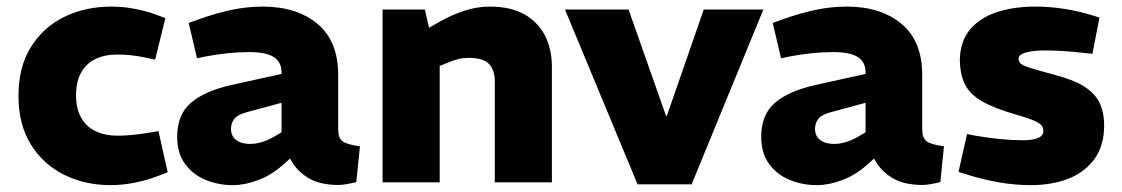

<svg xmlns="http://www.w3.org/2000/svg" viewBox="-20 -545 3355 574"><path d="M310.9 8.5Q234 8.5 171.3 -22.7Q108.6 -54 71.9 -113.7Q35.2 -173.4 35.2 -258.4Q35.2 -344.9 72.4 -404.4Q109.6 -463.9 172.3 -494.6Q235 -525.3 312.9 -525.3Q347.9 -525.3 382.1 -518.8Q416.3 -512.3 447.8 -500.9L474.3 -490.8L443.9 -366.9L411.9 -373.4Q391.3 -377.9 371.1 -379.9Q350.8 -381.9 329.8 -381.9Q293.2 -381.9 265.6 -368.6Q238 -355.3 222.7 -328.4Q207.4 -301.5 207.4 -260.4Q207.4 -219.3 223.2 -192.2Q239 -165 267.1 -152.2Q295.2 -139.4 331.3 -139.4Q349.4 -139.4 370.9 -141.2Q392.4 -142.9 420.4 -147.4L453.8 -153L481.3 -30L452.8 -19Q417.3 -5.5 380.9 1.5Q344.4 8.5 310.9 8.5Z M675.6 8.5Q633.7 8.5 595.7 -6.8Q557.7 -22 533.7 -54.3Q509.7 -86.5 509.7 -136.5Q509.7 -202 550.5 -237.5Q591.2 -273 674.6 -291.5L821.7 -324V-326Q822.7 -358.1 799.6 -373.7Q776.5 -389.3 724.5 -389.3Q693 -389.3 660 -385.8Q627 -382.3 595.5 -376.3L569 -370.8L544.1 -476.4L576 -487.9Q625 -505.4 672 -515.4Q718.9 -525.3 765.3 -525.3Q867.2 -525.3 929.1 -473.7Q991 -422 991 -321.5V-158.2Q991 -132.6 1004.2 -122.6Q1017.5 -112.6 1056.1 -107.6L1045.2 -0.5Q1030.7 3 1016.3 5.5Q1001.8 8 991.8 8Q934.4 8 899.5 -14.3Q864.5 -36.5 847.1 -71L825.1 -51.5Q791.6 -21.5 751.6 -6.5Q711.6 8.5 675.6 8.5ZM728.4 -114.7Q744.5 -114.7 763.5 -120.5Q782.6 -126.3 802.1 -137.9L821.7 -149.4V-237.7L717.7 -209.5Q690.6 -202.5 680.6 -189.7Q670.6 -176.9 670.6 -159.9Q670.6 -137.8 686.2 -126.3Q701.7 -114.7 728.4 -114.7Z M1123.7 0V-516.4H1250.2L1262.6 -461.9L1296.6 -481.4Q1332.6 -501.4 1369.9 -513.4Q1407.1 -525.3 1444.1 -525.3Q1507.6 -525.3 1548.5 -501.6Q1589.5 -477.9 1609.7 -437.6Q1629.9 -397.4 1629.9 -346.4V0H1459.2V-302.2Q1459.2 -335.8 1441.8 -353.9Q1424.5 -372 1381.4 -372Q1365.3 -372 1350.5 -368.5Q1335.7 -364.9 1320.6 -358.4L1294.5 -347.8V0Z M1886 6 1669.1 -516.4H1859.2L1971.1 -198.7H1973.6L2083.9 -516.4H2262.1L2047.7 6Z M2421.6 8.5Q2379.7 8.5 2341.7 -6.8Q2303.7 -22 2279.7 -54.3Q2255.7 -86.5 2255.7 -136.5Q2255.7 -202 2296.5 -237.5Q2337.2 -273 2420.6 -291.5L2567.7 -324V-326Q2568.7 -358.1 2545.6 -373.7Q2522.5 -389.3 2470.5 -389.3Q2439 -389.3 2406 -385.8Q2373 -382.3 2341.5 -376.3L2315 -370.8L2290.1 -476.4L2322 -487.9Q2371 -505.4 2418 -515.4Q2464.9 -525.3 2511.3 -525.3Q2613.2 -525.3 2675.1 -473.7Q2737 -422 2737 -321.5V-158.2Q2737 -132.6 2750.2 -122.6Q2763.5 -112.6 2802.1 -107.6L2791.2 -0.5Q2776.7 3 2762.3 5.5Q2747.8 8 2737.8 8Q2680.4 8 2645.5 -14.3Q2610.5 -36.5 2593.1 -71L2571.1 -51.5Q2537.6 -21.5 2497.6 -6.5Q2457.6 8.5 2421.6 8.5ZM2474.4 -114.7Q2490.5 -114.7 2509.5 -120.5Q2528.6 -126.3 2548.1 -137.9L2567.7 -149.4V-237.7L2463.7 -209.5Q2436.6 -202.5 2426.6 -189.7Q2416.6 -176.9 2416.6 -159.9Q2416.6 -137.8 2432.2 -126.3Q2447.7 -114.7 2474.4 -114.7Z M3060.7 8.5Q3015.8 8.5 2968.7 0.5Q2921.5 -7.5 2874.6 -22L2845.6 -31L2871 -144.2L2897 -139.2Q2935 -132.7 2970 -129.2Q3005 -125.7 3037.9 -125.7Q3068.1 -125.7 3083.7 -132.5Q3099.3 -139.3 3099.3 -153.9Q3099.3 -163.4 3093.3 -170.5Q3087.3 -177.5 3069.8 -185Q3052.3 -192.5 3017.2 -202.6Q2952.6 -221 2916.1 -242Q2879.6 -263 2864.6 -293.3Q2849.6 -323.5 2849.6 -369Q2851.1 -421.4 2879.3 -455.9Q2907.5 -490.4 2957.9 -507.9Q3008.3 -525.3 3075.7 -525.3Q3117.6 -525.3 3161.3 -518.6Q3205 -511.9 3249.8 -497.9L3266.9 -492.4L3245.9 -384.2L3225.5 -386.2Q3187.5 -390.7 3158.3 -392.4Q3129.1 -394.2 3108.1 -394.2Q3069.4 -394.2 3047.3 -388.2Q3025.2 -382.1 3025.2 -369.5Q3025.2 -360.5 3031.7 -354.7Q3038.2 -348.9 3060.5 -341.9Q3082.8 -334.9 3128.9 -322.4Q3185.9 -307.8 3219.2 -287.6Q3252.4 -267.3 3266.7 -238.6Q3280.9 -209.9 3280.9 -169.4Q3280.9 -110.4 3252.7 -70.7Q3224.4 -30.9 3175 -11.2Q3125.6 8.5 3060.7 8.5Z"/></svg>

Font: REM Medium
Style: Regular
Weight: 500
Designer: Octavio Pardo
Foundry: Ashler Design
Version: Version 1.005;gftools[0.9.28]